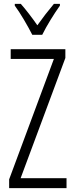

<svg xmlns="http://www.w3.org/2000/svg" viewBox="-20 -967 382 987"><path d="M146 -788H197C220 -835 258 -896 288 -938V-947H257C223 -906 202 -879 172 -837C145 -876 112 -919 87 -947H56V-938C85 -899 122 -835 146 -788ZM322 0V-51H86L316 -669V-714H35V-664H257L27 -45V0Z"/></svg>

Font: Noto Sans Georgian ExtraCondensed Light
Style: Regular
Weight: 300
Width: 2
Designer: Monotype Design Team, Akaki Razmadze
Foundry: Google LLC
Version: Version 2.005